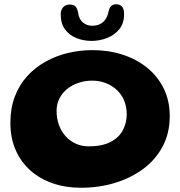

<svg xmlns="http://www.w3.org/2000/svg" viewBox="-20 -833 850 906"><path d="M362 53Q290 53 229 32Q168 11 123.2 -28.8Q78.5 -68.5 53.8 -125.2Q29 -182 29 -253.5Q29 -322.5 50 -377.5Q71 -432.5 108.2 -473.5Q145.5 -514.5 194.8 -542Q244 -569.5 300.5 -583Q357 -596.5 416.5 -596.5Q492.5 -596.5 558.8 -575Q625 -553.5 675 -512.8Q725 -472 753 -414.5Q781 -357 781 -285Q781 -205.5 748 -142.8Q715 -80 656.5 -36.5Q598 7 522.5 30Q447 53 362 53ZM398 -142.5Q463.5 -142.5 503 -163.8Q542.5 -185 560.2 -219.5Q578 -254 578 -293Q578 -330 565.5 -359.2Q553 -388.5 530.5 -409.2Q508 -430 478.5 -441.2Q449 -452.5 414.5 -452.5Q382 -452.5 351.8 -442.5Q321.5 -432.5 298 -414Q274.5 -395.5 260.8 -369Q247 -342.5 247 -310.5Q247 -273.5 258.2 -243Q269.5 -212.5 289.8 -190Q310 -167.5 337.8 -155Q365.5 -142.5 398 -142.5ZM412 -640Q373.5 -640 340.2 -653.5Q307 -667 286.8 -694.5Q266.5 -722 266.5 -765Q266.5 -786.5 278.2 -799Q290 -811.5 308.5 -811.5Q329.5 -811.5 337.5 -801Q345.5 -790.5 348.5 -773Q353 -741.5 371.8 -726.5Q390.5 -711.5 414.5 -711.5Q435 -711.5 450.8 -718.8Q466.5 -726 477.2 -741.2Q488 -756.5 492.5 -780Q496.5 -797.5 505.8 -805.2Q515 -813 528.5 -813Q544 -813 554.8 -803Q565.5 -793 565.5 -765Q565.5 -723 543 -695.2Q520.5 -667.5 485.5 -653.8Q450.5 -640 412 -640Z"/></svg>

Font: Gluten Thin SemiBold
Style: Regular
Weight: 600
Version: Version 1.300